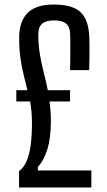

<svg xmlns="http://www.w3.org/2000/svg" viewBox="-20 -827 474 847"><path d="M64 0V-72Q85 -87 97.8 -117.2Q110.5 -147.5 115.8 -189.5Q121 -231.5 121 -281.5Q121 -309.5 118.8 -333.8Q116.5 -358 113 -379.5H52V-429H101Q93 -462.5 84.5 -496.2Q76 -530 70.2 -570Q64.5 -610 64.5 -662.5Q65 -732.5 101.5 -769.8Q138 -807 218.5 -807Q300 -807 335.8 -773Q371.5 -739 374 -662Q374.5 -639 374.8 -617Q375 -595 374.5 -571Q374 -547 373.5 -517.5H289Q289.5 -534.5 289.8 -555.2Q290 -576 290.2 -598Q290.5 -620 290.2 -640.2Q290 -660.5 289.5 -675.5Q289 -708 272 -722.5Q255 -737 218.5 -737Q183 -737 166 -722.5Q149 -708 149 -675.5Q149 -627.5 156 -587Q163 -546.5 172.8 -508.2Q182.5 -470 191 -429H289V-379.5H198.5Q201 -360 202.8 -339.2Q204.5 -318.5 204.5 -295Q204.5 -217 188.5 -167Q172.5 -117 147 -90.5V-75H383V0Z"/></svg>

Font: Big Shoulders
Style: Regular
Weight: 400
Designer: Patric King
Foundry: XO Type Co
Version: Version 2.002